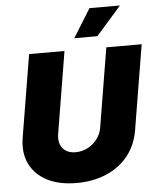

<svg xmlns="http://www.w3.org/2000/svg" viewBox="-62 -1005 873 1067"><g transform="rotate(-5 374.5 -472.0)"><path d="M322.8 9.3Q226.1 9.3 158.9 -25.1Q91.8 -59.6 61.5 -122.1Q31.2 -184.6 44.9 -267.6L121.1 -727.5H318.4L243.2 -271.5Q237.8 -237.8 247.1 -213.1Q256.3 -188.5 278.1 -175Q299.8 -161.6 331.1 -161.6Q367.7 -161.6 399.2 -178.2Q430.7 -194.8 451.9 -222.7Q473.1 -250.5 478.5 -284.2L551.8 -727.5H749L670.9 -254.9Q657.2 -171.9 609.4 -112.5Q561.5 -53.2 487.8 -22Q414.1 9.3 322.8 9.3ZM378.9 -793.5 477.5 -952.6H647.5L507.8 -793.5Z"/></g></svg>

Font: Inter 17pt Black
Style: Italic
Weight: 900
Italic angle: -9.3988°
Version: Version 4.001;git-66647c0bb